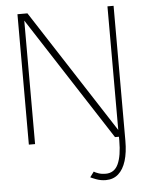

<svg xmlns="http://www.w3.org/2000/svg" viewBox="-58 -708 757 968"><g transform="rotate(-5 320.0 -224.0)"><path d="M553.5 0H523V20Q523 96 503.8 138Q484.5 180 440 180Q420 180 404 174.5Q388 169 381 164L361 191Q364.5 193.5 388.5 202.8Q412.5 212 438.5 212Q476.5 212 502 189.2Q527.5 166.5 540.5 124.2Q553.5 82 553.5 23ZM97.5 -626.5H98.5V0H67V-660H117.5L523 -33.5H522.5V-660H553.5V0H503Z"/></g></svg>

Font: League Spartan Extralight
Style: Regular
Weight: 200
Foundry: The League of Moveable Type
Version: Version 2.300; ttfautohint (v1.8.3)